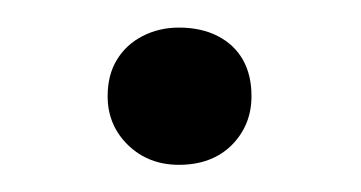

<svg xmlns="http://www.w3.org/2000/svg" viewBox="-20 -285 267 142"><path d="M112.3 -163.1Q89.8 -163.1 74.7 -177.7Q59.6 -192.4 59.6 -213.9Q59.6 -229.5 66.4 -240.7Q73.2 -252 85.4 -258.3Q97.7 -264.6 112.3 -264.6Q128.9 -264.6 141.1 -258.3Q153.3 -252 159.7 -240.7Q166 -229.5 166 -213.9Q166 -192.4 151.4 -177.7Q136.7 -163.1 112.3 -163.1Z"/></svg>

Font: Crimson Pro ExtraLight Light
Style: Regular
Weight: 300
Version: Version 1.002